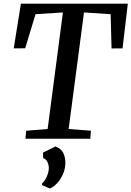

<svg xmlns="http://www.w3.org/2000/svg" viewBox="-20 -763 723 1056"><path d="M120 0 124 -44 242 -53.5 326 -694.5 175.5 -685 118.5 -497.5 55.5 -497 95 -743H683L654 -497L593.5 -496.5L588.5 -685L442 -694.5L357.5 -53.5L480 -44L476.5 0ZM211.5 255V245.5Q221.5 238 229.8 223.5Q238 209 243.5 192Q249 175 248.5 159.5Q248 141.5 240 126.2Q232 111 217 107V76L285.5 42.5Q316 54.5 328 78.2Q340 102 339.5 135.5Q338.5 169 324.8 198.2Q311 227.5 291.2 247.8Q271.5 268 253 273.5Z"/></svg>

Font: Merriweather 24pt Medium
Style: Italic
Weight: 500
Italic angle: -7.8°
Version: Version 2.101